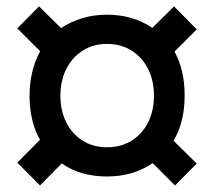

<svg xmlns="http://www.w3.org/2000/svg" viewBox="-20 -626 656 588"><path d="M102.5 -58 33 -128 102.5 -198Q86.5 -225.5 78.5 -259.8Q70.5 -294 70.5 -333Q70.5 -372 78.8 -405.8Q87 -439.5 103 -469L33 -539L99.5 -606.5L167 -540Q195.5 -559 230.8 -570Q266 -581 307.5 -581Q348 -581 383.2 -570.5Q418.5 -560 446.5 -540.5L513 -606.5L582.5 -536L514.5 -468Q530 -439.5 537.8 -406Q545.5 -372.5 545.5 -333Q545.5 -252.5 511.5 -195L582.5 -125L516 -58L447.5 -126.5Q419.5 -107 384 -96.2Q348.5 -85.5 307.5 -85.5Q226 -85.5 169 -125.5ZM307.5 -175Q351 -175 383.5 -195.5Q416 -216 433.8 -251.5Q451.5 -287 451.5 -333Q451.5 -378.5 433.8 -414.2Q416 -450 383.5 -470.8Q351 -491.5 307.5 -491.5Q265 -491.5 232.8 -470.8Q200.5 -450 182.8 -414.2Q165 -378.5 165 -333Q165 -287 182.8 -251.5Q200.5 -216 232.8 -195.5Q265 -175 307.5 -175Z"/></svg>

Font: Overpass Mono Light Medium
Style: Regular
Weight: 500
Monospace: yes
Version: Version 4.000